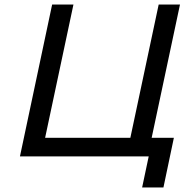

<svg xmlns="http://www.w3.org/2000/svg" viewBox="-20 -690 814 847"><path d="M68 0H636L607 137H701L747 -82H649L774 -670H680L555 -82H179L304 -670H210Z"/></svg>

Font: LT Wave Text Italic
Style: Regular
Weight: 400
Designer: Daniel Lyons
Version: Version 2.5 (Glyphs App)